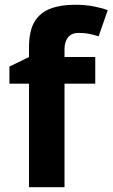

<svg xmlns="http://www.w3.org/2000/svg" viewBox="-20 -785 472 805"><path d="M250.5 -545.9H379.4V-434.1H250.5V0H101.6V-434.1H19.5V-505.9L101.6 -545.9V-585.9Q101.6 -655.8 125 -694.3Q148.4 -732.9 191.9 -749Q235.4 -765.1 294.4 -765.1Q337.4 -765.1 373.5 -758.1Q409.7 -751 431.6 -742.2L393.6 -632.8Q376.5 -638.2 356 -642.6Q335.4 -647 310.5 -647Q279.3 -647 264.9 -627.9Q250.5 -608.9 250.5 -580.1Z"/></svg>

Font: Nokora
Style: Bold
Weight: 700
Designer: Danh Hong
Version: Version 8.000; ttfautohint (v1.8.3)